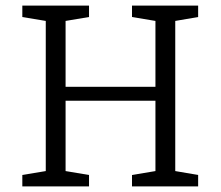

<svg xmlns="http://www.w3.org/2000/svg" viewBox="-20 -668 791 688"><path d="M60 0V-41L144 -55V-593L60 -607V-648H299V-607L215 -593V-357H537V-593L453 -607V-648H690V-607L608 -593V-55L690 -41V0H453V-41L537 -55V-307H215V-55L299 -41V0Z"/></svg>

Font: Faustina Light
Style: Regular
Weight: 300
Designer: Alfonso Garcia
Foundry: http://www.omnibus-type.com
Version: Version 1.200